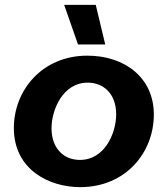

<svg xmlns="http://www.w3.org/2000/svg" viewBox="-20 -759 690 790"><path d="M310 11C497 11 613 -131 613 -288C613 -438 495 -530 339 -530C155 -530 37 -389 37 -232C37 -62 181 11 310 11ZM309 -101C238 -101 192 -153 192 -231C192 -308 239 -419 341 -419C404 -419 458 -375 458 -289C458 -211 411 -101 309 -101ZM301 -576H413L374 -739H244Z"/></svg>

Font: Fixel Display 20240404
Style: Bold Italic
Weight: 700
Italic angle: -10°
Designer: AlfaBravo + MacPaw
Foundry: Kyrylo Tkachov, Marchela Mozhyna, Serhii Makarenko, Maria Weinstein, Zakhar Kryvoshyya
Version: Version 1.211;Glyphs 3.2 (3225)